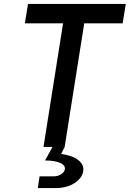

<svg xmlns="http://www.w3.org/2000/svg" viewBox="-20 -750 662 980"><path d="M202 0H248L210 69C279 69 316 89 311 114C309 131 285 150 255 150H182L173 210H265C341 210 397 171 405 124C413 69 346 42 292 36L310 0L410 -631H606L622 -730H123L107 -631H302Z"/></svg>

Font: JetBrains Mono SemiBold
Style: Italic
Weight: 472
Italic angle: -9°
Monospace: yes
Designer: Philipp Nurullin, Konstantin Bulenkov
Foundry: JetBrains
Version: Version 2.305